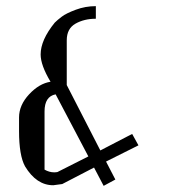

<svg xmlns="http://www.w3.org/2000/svg" viewBox="-20 -603 561 625"><path d="M125 -50.8Q140.6 -42 156.2 -42Q162.1 -42 167 -43L267.6 -93.8L161.1 -295.9Q125 -289.1 125 -240.2ZM292 -583V-542Q253.9 -542 225.6 -525.9Q197.3 -509.8 197.3 -471.7V-469.7V-326.2L306.6 -113.3L410.2 -167L430.7 -129.9L325.2 -77.1L355.5 -18.6L317.4 2L286.1 -57.6L182.6 -3.9Q155.3 0 153.3 0Q98.6 0 61.5 -61.5Q42 -96.7 42 -176.8V-220.7Q42 -260.7 74.7 -295.9Q107.4 -331.1 144.5 -336.9Q112.3 -390.6 112.3 -425.8Q112.3 -472.7 158.2 -529.3Q167 -538.1 181.2 -548.8Q195.3 -559.6 226.6 -571.3Q257.8 -583 292 -583Z"/></svg>

Font: wanta
Style: Medium
Weight: 500
Version: Version 0.91